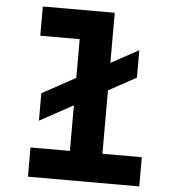

<svg xmlns="http://www.w3.org/2000/svg" viewBox="-57 -901 864 953"><g transform="rotate(5 375.0 -424.0)"><path d="M147.7 -281.6V-418.3L613.8 -673.6V-536.9ZM117.7 -848H476V-145.6H672.3V0H117.7V-145.6H314V-702.4H117.7Z"/></g></svg>

Font: Martian Mono SemiExpanded
Style: Regular
Weight: 400
Width: 6
Monospace: yes
Designer: Roman Shamin
Foundry: Evil Martians
Version: Version 1.000